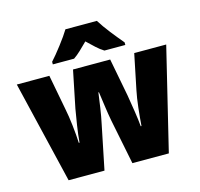

<svg xmlns="http://www.w3.org/2000/svg" viewBox="-110 -884 1045 1003"><g transform="rotate(-15 413.0 -383.0)"><path d="M328 -766Q310 -736 275.5 -691Q241 -646 217 -620V-606H332Q351 -619 370 -637Q389 -655 412 -678Q436 -655 455.5 -637Q475 -619 496 -606H609V-620Q581 -653 550 -692.5Q519 -732 498 -766ZM682 0 816 -553H643L604 -363Q596 -325 590 -272Q584 -219 581 -175H577Q574 -210 566.5 -258.5Q559 -307 552 -349L513 -553H312L271 -352Q265 -318 257 -266.5Q249 -215 246 -175H242Q240 -219 234 -271.5Q228 -324 220 -363L184 -553H8L140 0H334L383 -240Q391 -277 398 -324.5Q405 -372 409 -403H412Q416 -375 422.5 -328Q429 -281 436 -244L485 0Z"/></g></svg>

Font: Noto Sans UI SemiCondensed Black
Style: Regular
Weight: 900
Width: 4
Designer: Monotype Design Team
Foundry: Monotype Imaging Inc.
Version: 1.001